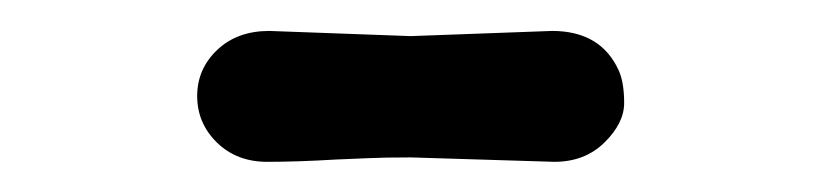

<svg xmlns="http://www.w3.org/2000/svg" viewBox="-20 -385 539 126"><path d="M343.8 -278.8 249.5 -281.7Q231.9 -281.7 221.7 -281.2L200.2 -280.3Q175.3 -278.8 155.3 -278.8Q135.3 -278.8 122.3 -291.5Q109.4 -304.2 109.4 -322Q109.4 -339.8 122.6 -352.3Q135.7 -364.7 156.7 -364.7L249.5 -361.3L342.3 -364.7Q374.5 -364.7 386.2 -338.4Q389.6 -330.6 389.6 -317.4Q389.6 -304.2 376.7 -291.5Q363.8 -278.8 343.8 -278.8Z"/></svg>

Font: Oldenburg
Style: Regular
Weight: 400
Designer: Nicole Fally
Foundry: Nicole Fally
Version: Version 1.001